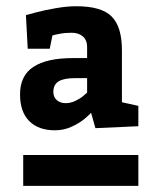

<svg xmlns="http://www.w3.org/2000/svg" viewBox="-20 -737 528 622"><path d="M158.2 -314.9Q104 -314.9 74.5 -345Q44.9 -375 44.9 -431.2Q44.9 -492.2 88.4 -520.5Q131.8 -548.8 215.8 -548.8H262.2V-585Q262.2 -606.9 248.5 -618.9Q234.9 -630.9 211.9 -630.9Q190.9 -630.9 172.9 -627.4Q154.8 -624 149.9 -622.1L141.1 -579.1H69.8L64 -688Q70.8 -689.9 97.4 -697Q124 -704.1 160.4 -710.4Q196.8 -716.8 227.1 -716.8Q309.1 -716.8 342 -683.3Q375 -649.9 375 -574.2V-405.8L428.2 -394V-328.1L289.1 -321.8L274.9 -372.1Q274.9 -370.1 257.6 -355Q240.2 -339.8 214.1 -327.4Q188 -314.9 158.2 -314.9ZM192.9 -402.8Q209 -402.8 224.6 -410.4Q240.2 -418 249.5 -426Q258.8 -434.1 262.2 -437V-483.9H223.1Q187 -483.9 169.9 -473.4Q152.8 -462.9 152.8 -439Q152.8 -422.9 163.8 -412.8Q174.8 -402.8 192.9 -402.8ZM428.2 -134.8H55.2V-234.9H428.2Z"/></svg>

Font: Kadwa
Style: Regular
Weight: 400
Designer: Sol Matas
Foundry: Sol Matas
Version: Version 1.000;PS 001.000;hotconv 1.0.70;makeotf.lib2.5.58329